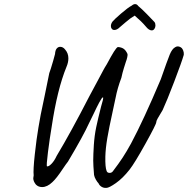

<svg xmlns="http://www.w3.org/2000/svg" viewBox="-20 -862 915 935"><path d="M460 31Q454 25 447 13Q440 1 438 -10Q434 -58 434 -80Q434 -108 437 -156Q440 -202 448.5 -242.5Q457 -283 472 -342Q478 -361 481 -374.5Q484 -388 481 -388Q476 -387 463 -362.5Q450 -338 437 -310Q431 -299 425.5 -286.5Q420 -274 414 -263Q386 -201 311 -75Q302 -64 286 -40Q255 7 235 25Q210 49 185 49Q167 49 155 37Q142 21 142 6Q142 2 144 -8Q141 -33 149.5 -110.5Q158 -188 167 -240Q174 -288 198 -398L220 -506Q226 -521 239 -566L248 -599Q249 -617 256 -625.5Q263 -634 273 -634Q287 -634 297 -621Q313 -603 313 -578Q313 -558 304 -537Q259 -427 232 -247Q222 -188 213.5 -120.5Q205 -53 209 -52Q217 -50 231 -64.5Q245 -79 256 -103Q324 -216 415 -393Q417 -396 459 -475L483 -520Q486 -526 490.5 -533.5Q495 -541 500 -549Q522 -590 534.5 -610Q547 -630 554 -633Q571 -632 582 -624.5Q593 -617 601 -599Q602 -594 599.5 -582.5Q597 -571 593 -561Q591 -555 583.5 -531Q576 -507 571 -483Q552 -433 543 -386Q536 -350 528 -316Q511 -239 502.5 -189Q494 -139 493 -99Q492 -48 499 -30Q502 -20 514 -20Q523 -20 529 -27Q558 -65 577 -94Q596 -123 618 -163Q679 -277 763 -476Q795 -568 806.5 -596Q818 -624 833 -632Q839 -636 845 -636Q856 -636 865 -628Q869 -624 872.5 -615Q876 -606 875 -595Q865 -560 828.5 -464.5Q792 -369 772 -326Q768 -319 756 -299Q754 -296 747.5 -284.5Q741 -273 741 -267Q741 -257 688.5 -162.5Q636 -68 611 -36Q578 6 544.5 29.5Q511 53 498 53Q485 54 474.5 47.5Q464 41 460 31ZM537 -716Q529 -716 524.5 -721.5Q520 -727 520 -735Q520 -746 528 -757Q536 -767 569.5 -796Q603 -825 622 -835Q630 -842 638 -842Q647 -842 653 -833Q669 -820 695 -793.5Q721 -767 732 -755Q737 -749 737 -738Q737 -729 732 -721.5Q727 -714 719 -714Q705 -714 690 -733Q670 -757 636 -786Q615 -774 591.5 -753.5Q568 -733 564 -730Q550 -716 537 -716Z"/></svg>

Font: Caveat
Style: Regular
Weight: 400
Designer: Pablo Impallari
Foundry: Pablo Impallari
Version: Version 1.500; ttfautohint (v1.6)